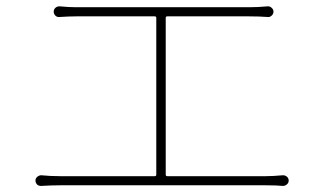

<svg xmlns="http://www.w3.org/2000/svg" viewBox="-20 -658 1040 616"><path d="M511.7 -97.7Q511.7 -92.8 516.6 -92.8H834Q855.5 -92.8 887.7 -95.7Q895.5 -95.7 900.9 -90.8Q906.2 -85.9 906.2 -78.6Q906.2 -71.3 900.4 -66.4Q894.5 -61.5 887.7 -61.5Q867.2 -63.5 834 -63.5H171.9Q143.6 -63.5 112.3 -61.5Q112.3 -61.5 111.3 -61.5Q104.5 -61.5 99.6 -65.4Q93.8 -71.3 93.8 -78.6Q93.8 -85.9 99.6 -90.8Q105.5 -95.7 112.3 -95.7Q140.6 -92.8 171.9 -92.8H476.6Q481.4 -92.8 481.4 -97.7V-600.6Q481.4 -605.5 476.6 -605.5H224.6Q203.1 -605.5 170.9 -603.5Q163.1 -602.5 157.7 -607.9Q152.3 -613.3 152.3 -620.6Q152.3 -627.9 157.7 -632.8Q163.1 -637.7 170.9 -637.7Q200.2 -634.8 224.6 -634.8H779.3Q808.6 -634.8 838.9 -637.7Q838.9 -637.7 839.8 -637.7Q846.7 -637.7 851.6 -632.8Q857.4 -627.9 857.4 -620.6Q857.4 -613.3 851.6 -607.9Q845.7 -602.5 838.9 -603.5Q811.5 -605.5 779.3 -605.5H516.6Q511.7 -605.5 511.7 -600.6Z"/></svg>

Font: Gen Jyuu Gothic ExtraLight
Style: Regular
Weight: 100
Designer: [Source Han Sans]
Ryoko NISHIZUKA  (kana & ideographs); Paul D. Hunt (Latin, Greek & Cyrillic); Wenlong ZHANG  (bopomofo
Version: Version 1.002.20150607